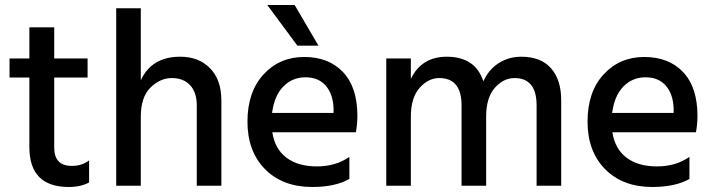

<svg xmlns="http://www.w3.org/2000/svg" viewBox="-20 -740 2845 765"><path d="M254 5Q97 5 97 -154V-431H18V-507H97V-631H196V-507H329V-431H196V-152Q196 -79 266 -79Q307 -79 335 -101V-13Q302 5 254 5Z M862 0H764V-320Q764 -372 737.5 -400.5Q711 -429 664.5 -429Q618 -429 579.5 -391Q541 -353 541 -275V0H443V-707H541V-420Q584 -514 698 -514Q772 -514 817 -468Q862 -422 862 -340Z M1249 -558H1165L1045 -720H1154ZM1064 -290H1309V-308Q1307 -365 1278 -398.5Q1249 -432 1197 -432Q1145 -432 1109 -395.5Q1073 -359 1064 -290ZM1224 5Q1106 5 1036 -66Q966 -137 966 -255.5Q966 -374 1030 -443.5Q1094 -513 1192 -513Q1290 -513 1347 -452.5Q1404 -392 1404 -278Q1404 -247 1398 -213H1065Q1075 -147 1121 -112Q1167 -77 1242.5 -77Q1318 -77 1372 -115V-27Q1316 5 1224 5Z M2216 0H2118V-320Q2118 -429 2030 -429Q1986 -429 1951.5 -390Q1917 -351 1917 -275V0H1819V-320Q1819 -429 1730 -429Q1687 -429 1652 -390Q1617 -351 1617 -275V0H1519V-507H1617V-426Q1660 -514 1760 -514Q1874 -514 1906 -416Q1927 -463 1967 -488.5Q2007 -514 2057 -514Q2135 -514 2175.5 -468Q2216 -422 2216 -341Z M2419 -290H2664V-308Q2662 -365 2633 -398.5Q2604 -432 2552 -432Q2500 -432 2464 -395.5Q2428 -359 2419 -290ZM2579 5Q2461 5 2391 -66Q2321 -137 2321 -255.5Q2321 -374 2385 -443.5Q2449 -513 2547 -513Q2645 -513 2702 -452.5Q2759 -392 2759 -278Q2759 -247 2753 -213H2420Q2430 -147 2476 -112Q2522 -77 2597.5 -77Q2673 -77 2727 -115V-27Q2671 5 2579 5Z"/></svg>

Font: Hind Jalandhar Medium
Style: Regular
Weight: 500
Designer: Namrata Goyal
Foundry: Indian Type Foundry
Version: Version 0.702;PS 1.0;hotconv 1.0.81;makeotf.lib2.5.63406